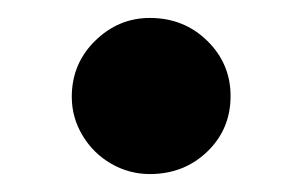

<svg xmlns="http://www.w3.org/2000/svg" viewBox="-20 -405 336 214"><path d="M60 -297Q60 -334 86 -359.5Q112 -385 147 -385Q185 -385 211 -359.5Q237 -334 237 -298Q237 -261 211 -236Q185 -211 147 -211Q124 -211 104 -222.5Q84 -234 72 -254Q60 -274 60 -297Z"/></svg>

Font: Aleo SemiBold
Style: Regular
Weight: 600
Designer: Alessio Laiso
Foundry: Alessio Laiso
Version: Version 2.001;gftools[0.9.29]